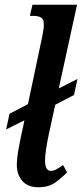

<svg xmlns="http://www.w3.org/2000/svg" viewBox="-20 -780 347 810"><path d="M142 10Q97 10 74 -17Q51 -44 51 -84Q51 -111 58.5 -153Q66 -195 78 -248L83 -272L78 -270L6 -234L20 -300L93 -338L98 -341L158 -625Q165 -657 165 -679Q165 -699 153 -706Q141 -713 121 -713H106L117 -760H305L228 -407L307 -447L292 -379L213 -338L186 -214Q180 -187 175 -155Q170 -123 170 -103Q170 -59 195 -59Q206 -59 218.5 -66Q231 -73 246 -84L263 -53Q243 -32 214.5 -11Q186 10 142 10Z"/></svg>

Font: Noto Serif ExtraCondensed SemiBold
Style: Italic
Weight: 600
Width: 2
Italic angle: -12°
Designer: Monotype Design Team
Foundry: Monotype Imaging Inc.
Version: Version 2.013